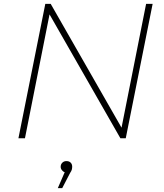

<svg xmlns="http://www.w3.org/2000/svg" viewBox="-20 -720 855 1000"><path d="M76 0 216 -700H244L613 -55L741 -700H775L635 0H607L238 -645L110 0ZM281 260 317 177Q310 175 305 169Q296 160 296 149Q296 136 304.5 127.5Q313 119 326 119Q340 119 348 127Q356 135 356 148Q356 156 354 163.5Q352 171 345 181L304 260Z"/></svg>

Font: Montserrat Thin ExtraLight
Style: Italic
Weight: 250
Italic angle: -11.3°
Version: Version 9.000